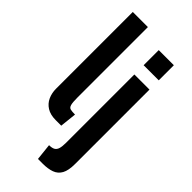

<svg xmlns="http://www.w3.org/2000/svg" viewBox="-305 -811 1114 1114"><g transform="rotate(45 251.5 -254.0)"><path d="M186 10Q141.5 10 113.2 -7.8Q85 -25.5 71.5 -55.2Q58 -85 58 -121V-750H182V-172Q182 -132 186.8 -115.2Q191.5 -98.5 204.5 -95.2Q217.5 -92 242 -92L231 10ZM272 242 261 140Q284.5 140 297.5 132.8Q310.5 125.5 315.8 108Q321 90.5 321 60V-500H445V111Q445 163.5 429.5 191.8Q414 220 384 231Q354 242 311 242ZM321 -576V-700H445V-576Z"/></g></svg>

Font: Cabin Resolve
Style: Bold-Resolve
Weight: 700
Designer: Pablo Impallari
Foundry: Pablo Impallari. http://www.impallari.com Igino Marini. http://www.ikern.com
Version: Version 3.001